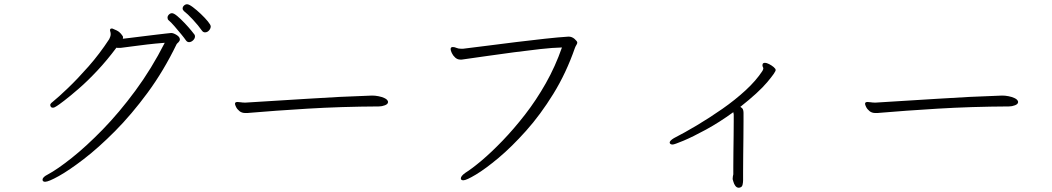

<svg xmlns="http://www.w3.org/2000/svg" viewBox="-20 -828 4940 902"><path d="M943 -676Q954 -676 962 -685Q970 -694 970 -704Q970 -711 956.5 -727.5Q943 -744 923.5 -762.5Q904 -781 886 -794.5Q868 -808 859 -808Q851 -808 844.5 -802Q838 -796 838 -788Q838 -782 844 -776Q861 -763 886.5 -735.5Q912 -708 928 -685Q934 -676 943 -676ZM896 -657Q896 -659 895.5 -661Q895 -663 894 -665Q892 -668 879 -684Q866 -700 848 -719Q830 -738 813.5 -752Q797 -766 788 -766Q780 -766 773.5 -759.5Q767 -753 767 -745Q767 -737 772 -733Q783 -724 799.5 -705Q816 -686 831.5 -667Q847 -648 853 -639Q859 -630 868 -630Q878 -630 887 -638.5Q896 -647 896 -657ZM497 -687V-684Q500 -675 500 -668Q500 -661 497.5 -654.5Q495 -648 493 -644Q448 -575 396 -516Q344 -457 299 -414Q254 -371 228 -350Q216 -341 216 -335Q216 -331 219 -326Q222 -322 228 -322Q236 -322 247 -330Q254 -334 281.5 -355Q309 -376 350 -411.5Q391 -447 437 -496Q483 -545 527 -604Q530 -603 537 -603Q541 -603 545.5 -603Q550 -603 554 -604Q585 -608 611.5 -611.5Q638 -615 671 -619Q704 -623 754 -627Q692 -505 616 -402Q540 -299 462.5 -219.5Q385 -140 317 -86Q249 -32 204 -8Q180 4 180 16Q180 20 181 21Q184 26 192 26Q208 26 256.5 -1Q305 -28 374 -81Q443 -134 520.5 -212Q598 -290 673.5 -392.5Q749 -495 810 -621Q812 -624 814.5 -626Q817 -628 818 -629Q825 -636 825 -643Q825 -654 810 -663.5Q795 -673 784 -673Q781 -673 760 -670.5Q739 -668 709 -664.5Q679 -661 647.5 -657Q616 -653 591 -650Q566 -647 557 -646Q558 -648 558 -652Q558 -657 556 -659Q549 -670 540 -677.5Q531 -685 510 -693Q509 -694 505 -694Q497 -694 497 -687Z M1730 -379H1727Q1575 -374 1424.5 -364Q1274 -354 1134 -346H1130Q1120 -346 1111 -347.5Q1102 -349 1095 -349Q1091 -349 1089 -348Q1084 -346 1084 -340Q1084 -336 1089 -325.5Q1094 -315 1105 -306Q1116 -297 1133 -297Q1138 -297 1142.5 -297Q1147 -297 1153 -298Q1269 -308 1425 -317.5Q1581 -327 1761 -328Q1774 -328 1788.5 -333.5Q1803 -339 1803 -349Q1803 -351 1802.5 -351.5Q1802 -352 1802 -353Q1799 -361 1786.5 -367Q1774 -373 1758 -376Q1742 -379 1730 -379Z M2155 -599H2147Q2133 -599 2124.5 -603Q2116 -607 2108 -607H2105Q2097 -606 2097 -597Q2097 -591 2102.5 -579Q2108 -567 2118.5 -557.5Q2129 -548 2143 -548Q2146 -548 2149 -548Q2152 -548 2156 -549Q2206 -556 2268.5 -565Q2331 -574 2395.5 -582.5Q2460 -591 2518.5 -597.5Q2577 -604 2620 -605Q2589 -516 2544 -436.5Q2499 -357 2446.5 -289.5Q2394 -222 2341.5 -167.5Q2289 -113 2243.5 -74.5Q2198 -36 2166 -16Q2145 -1 2145 10Q2145 19 2157 19Q2171 19 2216 -8Q2261 -35 2322.5 -86.5Q2384 -138 2451.5 -213.5Q2519 -289 2579.5 -387Q2640 -485 2681 -603Q2684 -611 2688 -617Q2692 -623 2692 -628Q2692 -634 2679.5 -645Q2667 -656 2651 -656Q2603 -653 2539.5 -646Q2476 -639 2406 -630.5Q2336 -622 2271 -613.5Q2206 -605 2155 -599Z M3422 11V14Q3423 16 3425.5 26Q3428 36 3434.5 45Q3441 54 3451 54Q3453 54 3454 53.5Q3455 53 3456 53Q3466 51 3468.5 40Q3471 29 3471 19Q3471 12 3471 -20Q3471 -52 3471.5 -96Q3472 -140 3472.5 -183.5Q3473 -227 3473 -259Q3473 -291 3473 -298Q3473 -308 3470 -314.5Q3467 -321 3458 -326Q3544 -394 3584 -441.5Q3624 -489 3624 -499Q3624 -505 3614.5 -513Q3605 -521 3593 -527Q3581 -533 3573 -533Q3572 -533 3567 -531.5Q3562 -530 3562 -520Q3562 -517 3564 -513Q3566 -510 3566 -506Q3566 -503 3562 -495Q3532 -449 3482.5 -403.5Q3433 -358 3373.5 -316.5Q3314 -275 3254.5 -239.5Q3195 -204 3146 -179Q3126 -167 3126 -158Q3126 -156 3127 -155Q3130 -149 3140 -149Q3148 -149 3191 -167Q3234 -185 3296.5 -219Q3359 -253 3425 -301Q3427 -293 3427 -290Q3427 -286 3427 -258.5Q3427 -231 3426.5 -191Q3426 -151 3425.5 -111.5Q3425 -72 3425 -43Q3425 -14 3425 -9Q3424 -5 3423 0.5Q3422 6 3422 11Z M4690 -379H4687Q4535 -374 4384.5 -364Q4234 -354 4094 -346H4090Q4080 -346 4071 -347.5Q4062 -349 4055 -349Q4051 -349 4049 -348Q4044 -346 4044 -340Q4044 -336 4049 -325.5Q4054 -315 4065 -306Q4076 -297 4093 -297Q4098 -297 4102.5 -297Q4107 -297 4113 -298Q4229 -308 4385 -317.5Q4541 -327 4721 -328Q4734 -328 4748.5 -333.5Q4763 -339 4763 -349Q4763 -351 4762.5 -351.5Q4762 -352 4762 -353Q4759 -361 4746.5 -367Q4734 -373 4718 -376Q4702 -379 4690 -379Z"/></svg>

Font: Klee One
Style: Regular
Weight: 400
Designer: Fontworks Inc.
Foundry: Fontworks Inc.
Version: Version 1.100